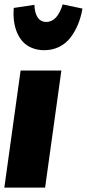

<svg xmlns="http://www.w3.org/2000/svg" viewBox="-32 -856 396 876"><path d="M169.9 -627Q138.7 -627 113.5 -637.5Q88.4 -647.9 72 -665.8Q55.7 -683.6 45.4 -708.3Q35.2 -732.9 31.7 -761Q28.3 -789.1 30.8 -819.8L125 -834Q126 -797.9 139.6 -776.9Q153.3 -755.9 179.2 -755.9Q229.5 -755.9 253.9 -835.9L344.2 -816.9Q337.4 -777.3 323.7 -744.4Q310.1 -711.4 289.3 -684.3Q268.6 -657.2 237.8 -642.1Q207 -627 169.9 -627ZM248 -534.2 173.8 0H-12.2L62 -534.2Z"/></svg>

Font: Fira Sans Compressed Heavy
Style: Italic
Weight: 900
Width: 3
Italic angle: -8°
Designer: Carrois Corporate & Edenspiekermann AG
Foundry: Carrois Corporate GbR & Edenspiekermann AG
Version: Version 4.203;PS 004.203;hotconv 1.0.88;makeotf.lib2.5.64775